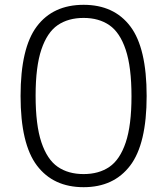

<svg xmlns="http://www.w3.org/2000/svg" viewBox="-20 -769 694 798"><path d="M65.5 -370Q65.5 -569.5 133 -659.2Q200.5 -749 327.5 -749Q454 -749 521.8 -659.2Q589.5 -569.5 589.5 -370Q589.5 -171 521.2 -81Q453 9 327.5 9Q201.5 9 133.5 -81Q65.5 -171 65.5 -370ZM526.5 -368.5Q526.5 -490.5 502.5 -562.2Q478.5 -634 434.8 -664.2Q391 -694.5 327.5 -694.5Q263.5 -694.5 219.8 -664.5Q176 -634.5 152 -563.2Q128 -492 128 -371.5Q128 -249.5 152 -177.8Q176 -106 219.8 -75.8Q263.5 -45.5 327.5 -45.5Q391 -45.5 434.8 -75.5Q478.5 -105.5 502.5 -176.8Q526.5 -248 526.5 -368.5Z"/></svg>

Font: Encode Sans Semi Expanded Light
Style: Regular
Weight: 300
Width: 6
Designer: Multiple Designers
Foundry: Impallari Type
Version: Version 2.000